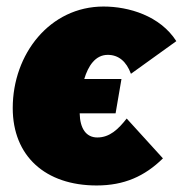

<svg xmlns="http://www.w3.org/2000/svg" viewBox="-20 -554 560 588"><path d="M276 14C360 14 423 -14 479 -69L368 -191C342 -158 316 -133 278 -133C244 -133 225 -160 224 -207H334L352 -312H238C250 -352 272 -386 310 -386C343 -386 367 -366 381 -328L520 -428C470 -506 374 -534 297 -534C133 -534 19 -389 19 -223C19 -76 119 14 276 14Z"/></svg>

Font: Fixel Text 20240404 Black
Style: Italic
Weight: 900
Width: 4
Italic angle: -10°
Designer: AlfaBravo + MacPaw
Foundry: Kyrylo Tkachov, Marchela Mozhyna, Serhii Makarenko, Maria Weinstein, Zakhar Kryvoshyya
Version: Version 1.211;Glyphs 3.2 (3225)